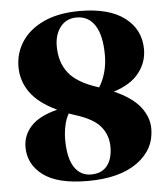

<svg xmlns="http://www.w3.org/2000/svg" viewBox="-52 -761 716 822"><g transform="rotate(-5 306.0 -350.0)"><path d="M292.5 14Q163 14 101 -32.8Q39 -79.5 39 -153.5Q39 -203.5 73.8 -242.2Q108.5 -281 188 -301.5Q109.5 -338.5 74.2 -388.2Q39 -438 39 -498.5Q39 -557.5 71 -606.5Q103 -655.5 166 -684.8Q229 -714 321 -714Q446.5 -714 513.8 -662.8Q581 -611.5 581 -526.5Q581 -470.5 545.2 -425.2Q509.5 -380 436.5 -357.5Q513.5 -323.5 548 -279.5Q582.5 -235.5 582.5 -185.5Q582.5 -96.5 506 -41.2Q429.5 14 292.5 14ZM370.5 -382.5Q373 -382 375.5 -381Q392 -406.5 402 -441.5Q412 -476.5 412 -516.5Q412 -600.5 384.2 -644Q356.5 -687.5 305.5 -687.5Q261 -687.5 235.5 -655Q210 -622.5 210 -572Q210 -503.5 245.5 -457.5Q281 -411.5 370.5 -382.5ZM211 -171.5Q211 -92 237 -52.2Q263 -12.5 309 -12.5Q354.5 -12.5 378 -42Q401.5 -71.5 401.5 -123Q401.5 -173 371.2 -210.2Q341 -247.5 263.5 -271.5Q249.5 -276 236 -281Q223 -258.5 217 -229Q211 -199.5 211 -171.5Z"/></g></svg>

Font: Fraunces 72pt S000
Style: Bold
Weight: 700
Version: Version 1.000; ttfautohint (v1.8.3)